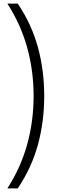

<svg xmlns="http://www.w3.org/2000/svg" viewBox="-20 -828 322 1068"><path d="M21 220Q95.5 104.5 131.2 -24.8Q167 -154 167 -294Q167 -434 131.2 -563.2Q95.5 -692.5 21 -808H78.5Q155.5 -694.5 190.8 -565.5Q226 -436.5 226 -294Q226 -151.5 190.8 -22.5Q155.5 106.5 78.5 220Z"/></svg>

Font: Encode Sans Condensed Condensed Light
Style: Regular
Weight: 300
Width: 3
Designer: Multiple Designers
Foundry: Impallari Type
Version: Version 3.000; ttfautohint (v1.8.3) -l 8 -r 50 -G 200 -x 14 